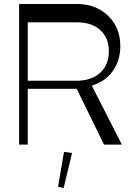

<svg xmlns="http://www.w3.org/2000/svg" viewBox="-20 -720 664 956"><path d="M75.2 0V-700.2H361.8Q458 -700.2 518.6 -641.1Q579.1 -582 579.1 -490.2Q579.1 -418.9 541.3 -366Q503.4 -313 437 -293.9L586.9 0H498L361.8 -277.8H118.2V0ZM296.9 215.8 269 210 298.8 36.1 338.9 42ZM118.2 -317.9H359.9Q435.1 -317.9 478.5 -357.4Q522 -397 522 -464.8Q522 -531.2 479.2 -570.1Q436.5 -608.9 363.8 -608.9H118.2Z"/></svg>

Font: Ribes
Style: Regular
Weight: 400
Designer: Luigi Gorlero
Foundry: Collletttivo
Version: Version 2.100;Glyphs 3.2 (3217)